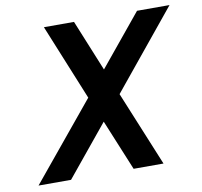

<svg xmlns="http://www.w3.org/2000/svg" viewBox="-78 -783 910 867"><g transform="rotate(-10 377.0 -350.0)"><path d="M412 -465 316 -700H178L320 -352L30 0H179L370 -233L466 0H603L462 -343L754 -700H605Z"/></g></svg>

Font: Advent Pro
Style: Italic
Weight: 400
Italic angle: -12°
Designer: VivaRado, Andreas Kalpakidis
Foundry: VivaRado, Andreas Kalpakidis
Version: Version 3.000